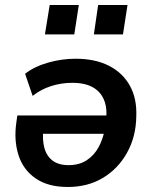

<svg xmlns="http://www.w3.org/2000/svg" viewBox="-20 -735 611 765"><path d="M250 10Q171 10 121.5 -24.5Q72 -59 53.5 -117.5Q35 -176 45 -246L49 -275H424L414 -202H134L153 -220Q148 -180 156.5 -147Q165 -114 189 -95.5Q213 -77 253 -77Q296 -77 325.5 -96.5Q355 -116 372.5 -148Q390 -180 397 -218L401 -248Q409 -296 396.5 -331.5Q384 -367 352 -386Q320 -405 268 -405Q224 -405 183.5 -392Q143 -379 110 -353L80 -441Q117 -470 171.5 -485.5Q226 -501 281 -501Q359 -501 414 -473Q469 -445 497.5 -393.5Q526 -342 523 -271Q522 -191 486.5 -127Q451 -63 390.5 -26.5Q330 10 250 10ZM354 -598 371 -715H488L470 -598ZM159 -598 178 -715H294L276 -598Z"/></svg>

Font: Nunito Sans 11pt
Style: Bold Italic
Weight: 700
Italic angle: -9°
Version: Version 3.101;gftools[0.9.27]